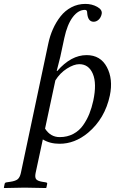

<svg xmlns="http://www.w3.org/2000/svg" viewBox="-64 -718 583 972"><path d="M216.3 -311 164.1 -66.9Q191.4 -23.9 238.3 -23.9Q276.4 -23.9 306.9 -40Q337.4 -56.2 356.9 -84.2Q376.5 -112.3 388.4 -142.3Q400.4 -172.4 408.2 -208Q426.8 -295.4 406 -344.2Q385.3 -393.1 337.4 -393.1Q310.1 -393.1 274.9 -370.8Q239.7 -348.6 216.3 -311ZM261.7 -525.9 241.2 -430.2 223.1 -358.9H226.1Q295.9 -439 374.5 -439Q444.8 -439 477.1 -378.2Q509.3 -317.4 492.2 -234.9Q467.3 -117.7 381.8 -45.9Q314 10.3 236.8 9.8Q188.5 9.8 152.8 -12.2L116.2 158.2Q111.8 179.7 118.9 189Q126 198.2 148.9 202.1L167.5 205.1Q176.3 206.5 174.8 212.9L170.9 231.9L168.5 233.9Q99.6 231.9 60.5 231.9L-42.5 233.9L-44.4 231.9L-40.5 212.9Q-39.1 206.1 -30.8 205.1L-10.7 202.1Q15.1 198.2 25.9 189Q36.6 179.7 41.5 158.2L180.2 -496.1Q188.5 -536.1 204.1 -571Q219.7 -606 242.4 -635Q265.1 -664.1 297.6 -681.2Q330.1 -698.2 368.2 -698.2Q401.4 -698.2 428.2 -683.3Q455.1 -668.5 450.7 -647Q446.8 -628.9 435.3 -618.4Q423.8 -607.9 410.2 -607.9Q380.9 -607.9 377.4 -651.9Q377.9 -668 366.2 -668Q332 -668 304.2 -631.1Q276.4 -594.2 261.7 -525.9Z"/></svg>

Font: Linux Biolinum O
Style: Italic
Weight: 400
Italic angle: -12°
Designer: Philipp H. Poll
Foundry: Philipp H. Poll
Version: Version 1.1.3